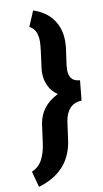

<svg xmlns="http://www.w3.org/2000/svg" viewBox="-146 -826 564 1051"><g transform="rotate(-10 136.5 -300.5)"><path d="M246.6 -453.1Q244.6 -434.6 244.6 -426.8Q244.6 -396.5 258.3 -378.7Q272 -360.8 304.7 -358.4L293.5 -247.1Q252 -245.6 228.5 -220Q205.1 -194.3 197.8 -150.9L182.1 -37.6Q154.8 126.5 -17.6 177.2L-41.5 88.9Q-1.5 71.8 17.8 34.7Q37.1 -2.4 43.9 -52.7L58.6 -161.1Q75.2 -257.8 171.9 -305.2Q139.2 -327.1 123 -360.8Q106.9 -394.5 106.9 -434.6Q106.9 -440.9 107.9 -453.6L121.1 -553.2Q125.5 -591.8 125.5 -606.4Q125.5 -636.7 115.7 -659.2Q106 -681.6 82 -694.3L118.2 -779.3Q188.5 -755.9 225.1 -705.1Q261.7 -654.3 261.7 -583.5Q261.7 -568.8 260.3 -552.7Z"/></g></svg>

Font: Mardoto Black
Style: Italic
Weight: 900
Italic angle: -12°
Designer: Christian Robertson, Vahan Hovhannisyan
Foundry: Google
Version: Version 1.000